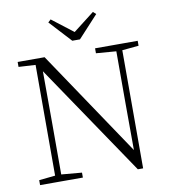

<svg xmlns="http://www.w3.org/2000/svg" viewBox="-99 -1016 986 1109"><g transform="rotate(-10 394.0 -462.0)"><path d="M273 -932 421 -818H374L521 -932L538 -917L420 -789H375L257 -917ZM47 0V-29L153 -40H172L298 -29V0ZM142 0V-701H177L178 -343V0ZM497 -694V-723H747V-694L642 -684H624ZM619 8 169 -657 167 -658 147 -688 43 -694V-723H201L633 -80L616 -74L615 -373V-723H650V8Z"/></g></svg>

Font: Noto Serif KR
Style: Regular
Weight: 200
Designer: Ryoko NISHIZUKA 西塚涼子 (kana & ideographs); Frank Grießhammer (Latin, Greek & Cyrillic); Wenlong ZHANG 张文龙 (bopomofo); San
Foundry: Adobe
Version: Version 2.001;hotconv 1.1.0;makeotfexe 2.6.0